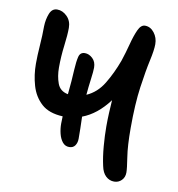

<svg xmlns="http://www.w3.org/2000/svg" viewBox="-81 -786 806 871"><g transform="rotate(10 322.0 -350.0)"><path d="M274 -107Q255 -107 243 -122Q231 -137 225.5 -159.5Q220 -182 220 -205Q220 -221 221 -239Q157 -242 122.5 -273.5Q88 -305 74 -353Q60 -401 60 -453Q60 -491 63.5 -538Q67 -585 67 -627Q68 -659 78.5 -685.5Q89 -712 113 -712Q138 -712 158.5 -691.5Q179 -671 179 -639Q179 -607 172.5 -556Q166 -505 166 -454Q166 -414 178 -381.5Q190 -349 227 -342Q230 -373 232.5 -402.5Q235 -432 236 -457Q238 -494 243.5 -516.5Q249 -539 271 -539Q290 -539 306.5 -523.5Q323 -508 323 -481Q323 -464 318 -427Q313 -390 310 -354Q358 -375 388 -424.5Q418 -474 440 -534Q453 -573 463.5 -613.5Q474 -654 486.5 -681.5Q499 -709 518 -709Q543 -709 560.5 -686.5Q578 -664 578 -634Q578 -607 567 -557.5Q556 -508 545 -430Q534 -352 534 -240Q534 -158 542 -107.5Q550 -57 550 -38Q550 -16 536 -2Q522 12 502 12Q480 12 463.5 -3.5Q447 -19 441 -49Q432 -89 428 -138Q424 -187 424 -229Q424 -261 425.5 -291.5Q427 -322 429 -350Q375 -278 308 -253Q309 -224 309.5 -197.5Q310 -171 310 -152Q310 -133 301 -120Q292 -107 274 -107Z"/></g></svg>

Font: Shantell Sans Normal
Style: Regular
Weight: 500
Designer: Stephen Nixon, Anya Danilova, Shantell Martin
Foundry: Arrow Type
Version: Version 1.009;[a7da0bfa3]